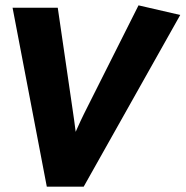

<svg xmlns="http://www.w3.org/2000/svg" viewBox="-20 -698 694 718"><path d="M293 0H155L27 -669H196L251 -292Q254 -272 257.5 -247Q261 -222 263 -205Q266 -212 271 -223Q276 -234 281.5 -246Q287 -258 293 -270Q299 -282 304 -292L498 -678L654 -642Z"/></svg>

Font: Amaranth
Style: Bold Italic
Weight: 700
Italic angle: -12°
Designer: Gesine Todt
Foundry: Gesine Todt
Version: Version 1.001